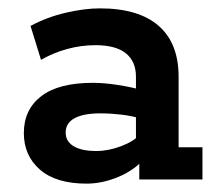

<svg xmlns="http://www.w3.org/2000/svg" viewBox="-20 -429 520 459"><path d="M187 10Q114 10 75.5 -23.5Q37 -57 37 -111Q37 -167 78.5 -199Q120 -231 202 -231Q228 -231 261 -226Q294 -221 322 -213L305 -202V-246Q305 -282 281 -301.5Q257 -321 208 -321Q174 -321 141 -312Q108 -303 78 -286L53 -367Q92 -388 137 -398.5Q182 -409 219 -409Q311 -409 359 -367.5Q407 -326 407 -245V-77H464V0H313V-65L328 -53Q303 -23 264 -6.5Q225 10 187 10ZM210 -68Q239 -68 269.5 -79.5Q300 -91 315 -108L305 -78V-172L322 -144Q296 -152 270 -155Q244 -158 220 -158Q180 -158 158.5 -146.5Q137 -135 137 -112Q137 -91 156 -79.5Q175 -68 210 -68Z"/></svg>

Font: Rokkitt SemiBold SemiBold
Style: Regular
Weight: 600
Version: Version 3.103